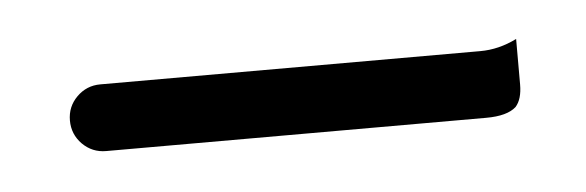

<svg xmlns="http://www.w3.org/2000/svg" viewBox="-23 -666 351 115"><g transform="rotate(-5 152.5 -608.5)"><path d="M38.1 -585.4H266.6Q279.3 -585.4 284.7 -590.3Q288.6 -594.7 288.6 -603.5V-630.9Q277.8 -625.5 266.6 -625.5H38.1Q29.8 -625.5 23.9 -619.6Q18.1 -613.8 18.1 -605.5Q18.1 -597.2 23.9 -591.3Q29.8 -585.4 38.1 -585.4Z"/></g></svg>

Font: YuPearl-ExtraLight
Style: ExtraLight
Weight: 200
Designer: Max Yao
Foundry: Max-Everyday
Version: Version 1.011; ttfautohint (v1.8.3)